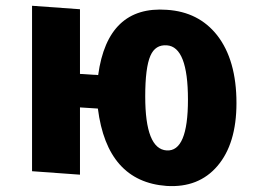

<svg xmlns="http://www.w3.org/2000/svg" viewBox="-20 -617 904 665"><path d="M732 -495Q799 -409 799 -260Q799 -119 733 -42Q668 34 557 27Q351 12 319 -241L257 -245V-12L91 -24V-597L257 -585V-361L320 -357Q353 -598 558 -583Q668 -576 732 -495ZM631 -272Q631 -455 558 -460Q518 -463 501 -424Q483 -383 483 -283Q483 -101 557 -96Q631 -91 631 -272Z"/></svg>

Font: Xiangcui Wave Sans Xiangcui Wave Sans
Style: Regular
Weight: 800
Width: 3
Version: Version 0.920;March 28, 2024;FontCreator 14.0.0.2814 64-bit